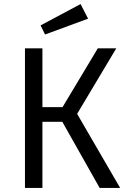

<svg xmlns="http://www.w3.org/2000/svg" viewBox="-20 -926 622 946"><path d="M360 -365 572 0H471L287 -326H189V0H103V-688H189V-398H288L462 -688H553ZM414 -834 202 -756 180 -801 377 -906Z"/></svg>

Font: FiraSans
Style: Regular
Weight: 350
Designer: Carrois Corporate & Edenspiekermann AG
Foundry: Carrois Corporate GbR & Edenspiekermann AG
Version: Version 3.106;PS 003.106;hotconv 1.0.70;makeotf.lib2.5.58329